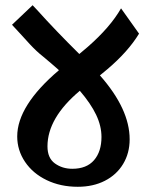

<svg xmlns="http://www.w3.org/2000/svg" viewBox="-20 -711 604 736"><path d="M363 -422Q477 -293 477 -177Q477 -124 452 -82.5Q427 -41 382 -18Q337 5 278 5Q212 5 159 -20.5Q106 -46 76 -90.5Q46 -135 46 -188Q46 -306 206 -442Q178 -467 143 -496Q120 -514 94 -542Q68 -570 63 -576Q27 -615 26 -616L105 -691L122 -673Q192 -595 284 -504L316 -531Q403 -607 444 -679L513 -582Q471 -513 392 -446ZM369 -186Q369 -228 348.5 -271Q328 -314 286 -363Q162 -259 162 -150Q162 -105 190.5 -84.5Q219 -64 257 -64Q312 -64 340.5 -97Q369 -130 369 -186Z"/></svg>

Font: Sumana
Style: Bold
Weight: 700
Designer: Cyreal, Alexei Vanyashin (Devanagari), Olga Karpushina (Latin)
Foundry: Cyreal
Version: Version 1.015;PS 001.015;hotconv 1.0.70;makeotf.lib2.5.58329